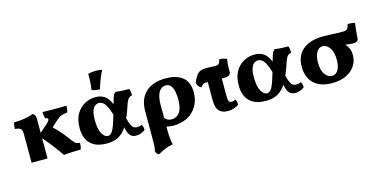

<svg xmlns="http://www.w3.org/2000/svg" viewBox="-89 -1193 3771 1914"><g transform="rotate(-15 1797.0 -236.0)"><path d="M240 -467Q255 -461 263.5 -447Q272 -433 272 -409V-264L338 -322Q364 -345 372.5 -356.5Q381 -368 381 -375Q381 -383 375.5 -387Q370 -391 354 -392Q348 -410 345.5 -426.5Q343 -443 343 -460Q365 -459 409.5 -458.5Q454 -458 496 -458Q521 -458 545 -458.5Q569 -459 590 -460Q590 -441 588 -424.5Q586 -408 580 -392Q553 -390 533 -384.5Q513 -379 494 -366.5Q475 -354 451 -332L401 -286Q441 -249 476.5 -207Q512 -165 548 -116Q564 -95 574 -85Q584 -75 594.5 -72Q605 -69 625 -67Q625 -50 622.5 -32Q620 -14 613 0Q588 0 556 1Q524 2 493 3.5Q462 5 440 9Q424 -15 397 -52Q370 -89 337 -130.5Q304 -172 272 -210V0H107V-298Q107 -333 93.5 -349Q80 -365 33 -368Q33 -385 35.5 -402.5Q38 -420 45 -434Q86 -434 125 -439Q164 -444 194.5 -451.5Q225 -459 240 -467Z M882 9Q773 9 716 -47Q659 -103 659 -210Q659 -295 691.5 -352Q724 -409 777 -438Q830 -467 891 -467Q945 -467 983.5 -440.5Q1022 -414 1047 -352Q1059 -394 1066.5 -416.5Q1074 -439 1081.5 -450Q1089 -461 1102 -467Q1125 -462 1163.5 -460Q1202 -458 1238 -458Q1244 -444 1246.5 -426Q1249 -408 1249 -391Q1227 -386 1214.5 -375Q1202 -364 1192 -340.5Q1182 -317 1168 -273Q1159 -249 1150.5 -226.5Q1142 -204 1133 -184Q1145 -133 1158 -108.5Q1171 -84 1185.5 -77Q1200 -70 1215 -70Q1243 -70 1265 -81Q1280 -61 1280 -25Q1261 -9 1236 0Q1211 9 1186 9Q1141 9 1119.5 -22Q1098 -53 1091 -102Q1057 -48 1008 -19.5Q959 9 882 9ZM826 -246Q826 -156 852 -108.5Q878 -61 913 -61Q945 -61 968 -106.5Q991 -152 1019 -252Q1001 -313 983 -345.5Q965 -378 946.5 -390Q928 -402 908 -402Q889 -402 870 -389.5Q851 -377 838.5 -343.5Q826 -310 826 -246ZM955 -531Q930 -531 910.5 -534.5Q891 -538 872 -546Q878 -584 880.5 -628.5Q883 -673 882 -710Q921 -720 964 -720Q1000 -720 1027 -713Q1003 -667 986 -622.5Q969 -578 955 -531Z M1616 -467Q1727 -467 1789 -416Q1851 -365 1851 -260Q1851 -181 1815.5 -120Q1780 -59 1716.5 -25Q1653 9 1568 9Q1533 9 1499 0V40Q1499 84 1503 122.5Q1507 161 1514 186Q1471 194 1432.5 209.5Q1394 225 1357 248Q1343 242 1335.5 231.5Q1328 221 1324 208Q1328 194 1330.5 179Q1333 164 1333.5 137.5Q1334 111 1334 63V-204Q1334 -329 1407.5 -398Q1481 -467 1616 -467ZM1499 -222V-90Q1513 -73 1529.5 -64.5Q1546 -56 1569 -56Q1593 -56 1619.5 -69Q1646 -82 1664.5 -121Q1683 -160 1683 -237Q1683 -282 1674.5 -319Q1666 -356 1647 -377.5Q1628 -399 1597 -399Q1572 -399 1549.5 -382.5Q1527 -366 1513 -327Q1499 -288 1499 -222Z M2132 9Q2073 9 2042.5 -23.5Q2012 -56 2012 -133V-323Q2008 -323 2004 -323Q1986 -323 1975.5 -321Q1965 -319 1957 -311Q1949 -303 1937 -287Q1898 -308 1894 -347Q1913 -392 1931 -417Q1949 -442 1973.5 -451.5Q1998 -461 2034 -461Q2056 -461 2082 -459.5Q2108 -458 2125 -458Q2153 -458 2163 -468.5Q2173 -479 2182 -513Q2201 -512 2222.5 -507Q2244 -502 2257 -496Q2251 -456 2249.5 -419.5Q2248 -383 2249 -356Q2241 -333 2225 -326.5Q2209 -320 2167 -320Q2162 -320 2156 -320V-147Q2156 -100 2163.5 -85.5Q2171 -71 2190 -71Q2212 -71 2231 -83Q2246 -63 2246 -27Q2229 -12 2198.5 -1.5Q2168 9 2132 9Z M2524 9Q2415 9 2358 -47Q2301 -103 2301 -210Q2301 -295 2333.5 -352Q2366 -409 2419 -438Q2472 -467 2533 -467Q2587 -467 2625.5 -440.5Q2664 -414 2689 -352Q2701 -394 2708.5 -416.5Q2716 -439 2723.5 -450Q2731 -461 2744 -467Q2767 -462 2805.5 -460Q2844 -458 2880 -458Q2886 -444 2888.5 -426Q2891 -408 2891 -391Q2869 -386 2856.5 -375Q2844 -364 2834 -340.5Q2824 -317 2810 -273Q2801 -249 2792.5 -226.5Q2784 -204 2775 -184Q2787 -133 2800 -108.5Q2813 -84 2827.5 -77Q2842 -70 2857 -70Q2885 -70 2907 -81Q2922 -61 2922 -25Q2903 -9 2878 0Q2853 9 2828 9Q2783 9 2761.5 -22Q2740 -53 2733 -102Q2699 -48 2650 -19.5Q2601 9 2524 9ZM2468 -246Q2468 -156 2494 -108.5Q2520 -61 2555 -61Q2587 -61 2610 -106.5Q2633 -152 2661 -252Q2643 -313 2625 -345.5Q2607 -378 2588.5 -390Q2570 -402 2550 -402Q2531 -402 2512 -389.5Q2493 -377 2480.5 -343.5Q2468 -310 2468 -246Z M3209 9Q3086 9 3021 -53.5Q2956 -116 2956 -224Q2956 -344 3032.5 -404.5Q3109 -465 3239 -465Q3276 -465 3330.5 -462Q3385 -459 3451 -459Q3477 -459 3490 -475Q3503 -491 3507 -519Q3525 -521 3546 -519Q3567 -517 3582 -512Q3577 -477 3572.5 -432Q3568 -387 3566 -346Q3554 -319 3515 -319Q3500 -319 3479.5 -322Q3459 -325 3432 -327Q3453 -306 3466 -277.5Q3479 -249 3479 -208Q3479 -147 3446.5 -97.5Q3414 -48 3353.5 -19.5Q3293 9 3209 9ZM3226 -61Q3267 -61 3289.5 -100.5Q3312 -140 3312 -205Q3312 -285 3281 -328Q3250 -371 3209 -371Q3168 -371 3145.5 -330Q3123 -289 3123 -224Q3123 -141 3155 -101Q3187 -61 3226 -61Z"/></g></svg>

Font: Vollkorn ExtraBold
Style: Regular
Weight: 800
Designer: Friedrich Althausen
Foundry: Friedrich Althausen
Version: Version 5.000; ttfautohint (v1.8.3)